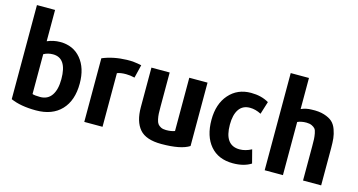

<svg xmlns="http://www.w3.org/2000/svg" viewBox="-83 -1132 2804 1504"><g transform="rotate(15 1319.0 -380.0)"><path d="M543 -273Q543 -135 470 -58Q397 19 265 19Q141 19 60 -17V-780H207V-526Q257 -548 312 -548Q418 -548 480.5 -473Q543 -398 543 -273ZM395 -269Q395 -440 282 -440Q241 -440 207 -421V-98Q225 -91 270 -91Q331 -91 363 -137.5Q395 -184 395 -269Z M971 -536Q963 -501 945 -429Q909 -438 875 -438Q829 -438 803 -427V8H655V-508Q743 -545 852 -548Q908 -550 971 -536Z M1508 -25Q1440 19 1282 19Q1157 19 1105 -41.5Q1053 -102 1053 -219V-539H1201V-262Q1201 -226 1202 -205.5Q1203 -185 1208 -161Q1213 -137 1222 -125Q1231 -113 1247.5 -104.5Q1264 -96 1289 -96Q1332 -96 1360 -107V-539H1508Z M2009 -17Q1951 20 1862 20Q1744 20 1678.5 -56.5Q1613 -133 1613 -266Q1613 -395 1681 -472.5Q1749 -550 1859 -550Q1943 -550 2004 -514Q1991 -469 1972 -411Q1926 -435 1881 -435Q1822 -435 1792 -391Q1762 -347 1762 -267Q1762 -99 1885 -99Q1932 -99 1981 -125Z M2576 8H2429V-270Q2429 -309 2428 -328Q2427 -347 2422.5 -372.5Q2418 -398 2409 -409Q2400 -420 2382 -428.5Q2364 -437 2338 -437Q2296 -437 2266 -423V8H2118V-780H2266V-528Q2308 -546 2350 -546Q2410 -549 2453 -535.5Q2496 -522 2519.5 -500.5Q2543 -479 2556 -442.5Q2569 -406 2572.5 -373Q2576 -340 2576 -293Z"/></g></svg>

Font: Repo
Style: Bold
Weight: 700
Designer: Stefan Peev
Foundry: Context Ltd
Version: Version 001.000